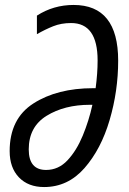

<svg xmlns="http://www.w3.org/2000/svg" viewBox="-20 -745 521 775"><path d="M158 10Q254 10 321 -66.5Q388 -143 422.5 -260.5Q457 -378 457 -500Q457 -725 277 -725Q196 -725 129 -682V-607Q162 -626 194.5 -639Q227 -652 267 -652Q374 -652 374 -501Q374 -475 372 -447Q370 -419 366 -389H356Q211 -389 115 -327.5Q19 -266 19 -135Q19 -68 56.5 -29Q94 10 158 10ZM166 -59Q96 -59 96 -142Q96 -233 168 -277.5Q240 -322 343 -322H353Q339 -258 314 -197.5Q289 -137 252.5 -98Q216 -59 166 -59Z"/></svg>

Font: Noto Sans UI Condensed
Style: Italic
Weight: 400
Width: 3
Italic angle: -12°
Designer: Monotype Design Team
Foundry: Monotype Imaging Inc.
Version: Version 1.901